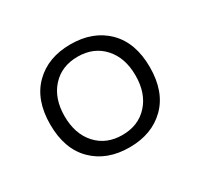

<svg xmlns="http://www.w3.org/2000/svg" viewBox="-89 -818 617 591"><g transform="rotate(-30 219.0 -523.0)"><path d="M219 -340Q139 -340 90.5 -388Q42 -436 42 -523Q42 -610 90.5 -658Q139 -706 219 -706Q299 -706 347.5 -658Q396 -610 396 -523Q396 -436 347.5 -388Q299 -340 219 -340ZM219 -384Q276 -384 310.5 -422Q345 -460 345 -523Q345 -586 310.5 -624Q276 -662 219 -662Q162 -662 127.5 -624Q93 -586 93 -523Q93 -460 127.5 -422Q162 -384 219 -384Z"/></g></svg>

Font: Space Grotesk Light
Style: Regular
Weight: 300
Designer: Florian Karsten
Foundry: Florian Karsten
Version: Version 2.000